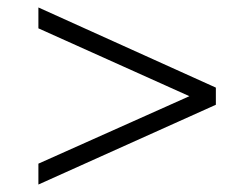

<svg xmlns="http://www.w3.org/2000/svg" viewBox="-20 -592 675 515"><path d="M559 -357 83 -572V-516L488 -334L83 -153V-97L559 -311Z"/></svg>

Font: Stint Ultra Expanded
Style: Regular
Weight: 400
Width: 7
Designer: Astigmatic (AOETI)
Foundry: Astigmatic (AOETI)
Version: Version 1.000